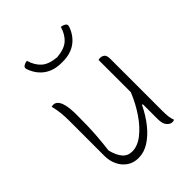

<svg xmlns="http://www.w3.org/2000/svg" viewBox="-228 -923 1055 1055"><g transform="rotate(-45 300.0 -395.0)"><path d="M101 -528Q114 -528 125.5 -517Q137 -506 144.5 -477.5Q152 -449 152 -396Q152 -349 151 -312Q150 -275 147 -234Q144 -193 137 -135Q149 -88 170 -63.5Q191 -39 225 -39Q268 -39 310 -72Q352 -105 388.5 -159Q425 -213 450 -275V-526Q456 -528 464 -528Q478 -528 489 -519.5Q500 -511 500 -485V-87Q500 -52 502 -36Q504 -20 511 0Q504 3 495 3Q479 3 464.5 -13.5Q450 -30 450 -67V-182H444Q417 -126 382 -82.5Q347 -39 307.5 -14Q268 11 225 11Q186 11 158 -8.5Q130 -28 115 -60Q100 -92 100 -129V-402Q100 -437 97 -465.5Q94 -494 86 -526Q90 -527 93.5 -527.5Q97 -528 101 -528ZM300 -697Q359 -702 388.5 -728Q418 -754 432 -801Q453 -798 463 -788Q470 -781 463 -764Q444 -714 404 -686Q364 -658 304 -658H296Q236 -658 196 -686Q156 -714 137 -764Q130 -781 137 -788Q147 -798 168 -801Q182 -754 211.5 -728Q241 -702 300 -697Z"/></g></svg>

Font: Recursive Mn Csl St Lt
Style: Regular
Weight: 300
Monospace: yes
Version: Version 1.079;hotconv 1.0.112;makeotfexe 2.5.65598; ttfautoh